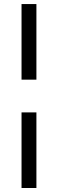

<svg xmlns="http://www.w3.org/2000/svg" viewBox="-20 -743 285 946"><path d="M86.1 -350.5V-723H159.4V-350.5ZM86.1 183.3V-189.2H159.4V183.3Z"/></svg>

Font: Archivo Variable SemiBold
Style: Regular
Weight: 600
Designer: Hector Gatti
Foundry: Omnibus-Type
Version: Version 2.001